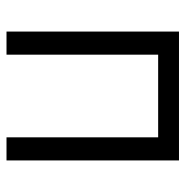

<svg xmlns="http://www.w3.org/2000/svg" viewBox="-10 -560 570 590"><g transform="rotate(90 275.0 -265.0)"><path d="M77 0V-530H473V0H402V-466H148V0Z"/></g></svg>

Font: Lode Term
Style: Regular
Weight: 400
Monospace: yes
Designer: Belleve Invis
Foundry: Belleve Invis
Version: Version 29.2.0